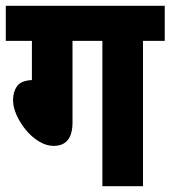

<svg xmlns="http://www.w3.org/2000/svg" viewBox="-20 -642 588 662"><path d="M230 -501V-220Q230 -139 165 -139Q140 -139 115 -154Q90 -169 70 -193Q50 -217 37.5 -244.5Q25 -272 25 -297Q25 -325 38.5 -344.5Q52 -364 90 -366V-501H0V-622H548V-501H473V0H333V-501Z"/></svg>

Font: Noto Sans Condensed ExtraBold
Style: Italic
Weight: 800
Width: 3
Italic angle: -12°
Designer: Monotype Design Team
Foundry: Monotype Imaging Inc.
Version: Version 2.013; ttfautohint (v1.8.4.7-5d5b)